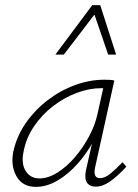

<svg xmlns="http://www.w3.org/2000/svg" viewBox="-20 -724 540 749"><path d="M120 5Q68 5 44.5 -36Q21 -77 32 -133Q45 -192 80 -243Q115 -294 165 -332.5Q215 -371 272.5 -392Q330 -413 386 -413Q398 -413 408 -412.5Q418 -412 426 -410L351 -71Q342 -29 370 -29Q389 -29 410.5 -46.5Q432 -64 458 -91L473 -74Q439 -37 410 -16.5Q381 4 354 4Q338 4 327.5 -3Q317 -10 314 -25Q311 -40 316 -63L357 -243L384 -277Q373 -226 346 -176Q319 -126 282.5 -85Q246 -44 204 -19.5Q162 5 120 5ZM134 -28Q168 -28 204.5 -51Q241 -74 272.5 -111Q304 -148 327.5 -192Q351 -236 360 -278L386 -395L406 -378Q401 -379 392 -379.5Q383 -380 375 -380Q328 -380 279 -361.5Q230 -343 187 -310Q144 -277 113 -231.5Q82 -186 72 -133Q62 -85 80.5 -56.5Q99 -28 134 -28ZM196 -511 340 -704H371L359 -681L229 -511ZM402 -511 344 -680 340 -704H371L433 -511Z"/></svg>

Font: Ysabeau Office ExtraLight
Style: Italic
Weight: 250
Italic angle: -12°
Designer: Christian Thalmann (Catharsis Fonts)
Version: Version 2.001;gftools[0.9.30]; featfreeze: tnum,lnum,ss02